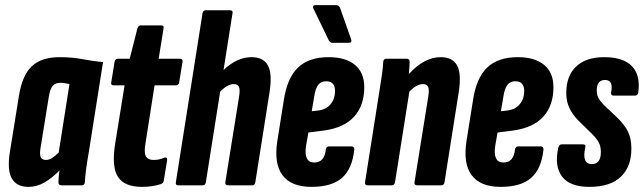

<svg xmlns="http://www.w3.org/2000/svg" viewBox="-20 -723 2512 749"><path d="M91 6Q45 6 26 -27Q7 -60 19 -133L54 -350Q67 -430 104.5 -465Q142 -500 213 -500Q262 -500 303 -492Q344 -484 382 -481L326 -127Q313 -54 311 -12Q310 0 298 0H220Q208 0 208 -12Q208 -22 209 -34Q210 -46 212 -58Q184 -29 154 -11.5Q124 6 91 6ZM160 -99Q171 -99 183.5 -107Q196 -115 209 -128L251 -395Q241 -397 232.5 -398.5Q224 -400 215 -400Q196 -400 185.5 -388Q175 -376 170 -343L138 -145Q134 -120 139 -109.5Q144 -99 160 -99Z M534 6Q466 6 440.5 -32.5Q415 -71 429 -161L466 -390H425Q411 -390 414 -402L427 -482Q430 -494 440 -494H486L516 -612Q520 -624 529 -624H608Q621 -624 618 -612L599 -494H681Q694 -494 692 -482L679 -402Q677 -390 666 -390H583L548 -167Q541 -128 549 -113.5Q557 -99 579 -99Q592 -99 602 -101.5Q612 -104 621 -108Q626 -110 629.5 -107Q633 -104 632 -98L619 -19Q618 -9 608 -5Q593 0 574.5 3Q556 6 534 6Z M675 0Q664 0 666 -12L770 -671Q772 -683 783 -683H876Q890 -683 887 -671L852 -450Q905 -500 961 -500Q1008 -500 1025.5 -467Q1043 -434 1031 -360L976 -12Q974 0 964 0H871Q857 0 859 -12L913 -348Q917 -374 912 -384.5Q907 -395 892 -395Q868 -395 839 -366L783 -12Q781 0 771 0Z M1195 6Q1116 6 1082 -39.5Q1048 -85 1062 -174L1087 -331Q1100 -419 1142.5 -459.5Q1185 -500 1262 -500Q1328 -500 1364.5 -470Q1401 -440 1401 -383Q1401 -312 1362 -268.5Q1323 -225 1245 -214L1183 -206L1174 -155Q1164 -89 1206 -89Q1246 -89 1251 -140Q1253 -152 1264 -152H1351Q1363 -152 1362 -139Q1354 -64 1314 -29Q1274 6 1195 6ZM1196 -289 1222 -292Q1253 -296 1270 -317Q1287 -338 1287 -367Q1287 -406 1253 -406Q1232 -406 1221 -391.5Q1210 -377 1205 -342ZM1277 -556Q1266 -556 1261 -569L1202 -691Q1200 -696 1202 -699.5Q1204 -703 1209 -703H1290Q1303 -703 1307 -691L1350 -569Q1354 -556 1340 -556Z M1415 0Q1402 0 1404 -12L1460 -367Q1466 -403 1470 -432Q1474 -461 1475 -482Q1476 -494 1488 -494H1566Q1578 -494 1578 -482Q1578 -472 1577 -459.5Q1576 -447 1575 -434Q1635 -500 1699 -500Q1746 -500 1763.5 -467Q1781 -434 1769 -360L1714 -12Q1712 0 1702 0H1609Q1595 0 1597 -12L1651 -348Q1655 -374 1650 -384.5Q1645 -395 1630 -395Q1606 -395 1577 -366L1521 -12Q1519 0 1508 0Z M1933 6Q1854 6 1820 -39.5Q1786 -85 1800 -174L1825 -331Q1838 -419 1880.5 -459.5Q1923 -500 2000 -500Q2066 -500 2102.5 -470Q2139 -440 2139 -383Q2139 -312 2100 -268.5Q2061 -225 1983 -214L1921 -206L1912 -155Q1902 -89 1944 -89Q1984 -89 1989 -140Q1991 -152 2002 -152H2089Q2101 -152 2100 -139Q2092 -64 2052 -29Q2012 6 1933 6ZM1934 -289 1960 -292Q1991 -296 2008 -317Q2025 -338 2025 -367Q2025 -406 1991 -406Q1970 -406 1959 -391.5Q1948 -377 1943 -342Z M2279 6Q2202 6 2172 -35Q2142 -76 2158 -147Q2161 -160 2172 -160H2253Q2267 -160 2263 -147Q2249 -83 2289 -83Q2324 -83 2324 -130Q2324 -151 2316.5 -166Q2309 -181 2290 -200L2237 -252Q2214 -275 2201.5 -301Q2189 -327 2189 -360Q2189 -427 2227.5 -463.5Q2266 -500 2337 -500Q2411 -500 2445 -465Q2479 -430 2470 -363Q2468 -350 2457 -350H2374Q2362 -350 2364 -363Q2374 -411 2340 -411Q2308 -411 2308 -370Q2308 -354 2314 -342Q2320 -330 2335 -314L2388 -264Q2417 -236 2430 -209Q2443 -182 2443 -143Q2443 -73 2402 -33.5Q2361 6 2279 6Z"/></svg>

Font: Sofia Sans Extra Condensed ExtraBold
Style: Italic
Weight: 800
Italic angle: -9°
Designer: Botio Nikoltchev, Ani Petrova
Foundry: lettersoup
Version: Version 4.101; ttfautohint (v1.8.4.7-5d5b)